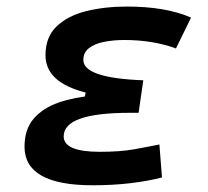

<svg xmlns="http://www.w3.org/2000/svg" viewBox="-20 -547 626 577"><path d="M258.3 9.8Q53.7 9.8 53.7 -106Q53.7 -158.7 81.5 -190.7Q109.4 -222.7 156.7 -239Q204.1 -255.4 262.7 -259.8L410.6 -305.7L396.5 -208H371.1Q320.8 -208 283.4 -203.6Q246.1 -199.2 221.2 -190.4Q196.3 -181.6 183.8 -168.2Q171.4 -154.8 171.4 -137.2Q171.4 -90.8 279.8 -90.8Q341.3 -90.8 383.5 -98.4Q425.8 -106 459 -112.8L466.8 -13.7Q425.3 -2.9 372.8 3.4Q320.3 9.8 258.3 9.8ZM227.1 -211.9 237.3 -269Q116.7 -299.3 116.7 -380.9Q116.7 -436 150.4 -468Q184.1 -500 239.7 -513.7Q295.4 -527.3 360.8 -527.3Q479 -527.3 554.2 -494.1L508.8 -401.4Q439.5 -426.8 354 -426.8Q320.3 -426.8 292.2 -421.1Q264.2 -415.5 247.3 -402.3Q230.5 -389.2 230.5 -366.7Q230.5 -339.8 275.1 -324.5Q319.8 -309.1 410.6 -305.7L396.5 -208Z"/></svg>

Font: Cascadia Mono Medium
Style: Italic
Weight: 500
Italic angle: -10°
Monospace: yes
Designer: Aaron Bell
Foundry: Saja Typeworks
Version: Version 2407.024